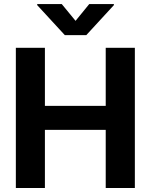

<svg xmlns="http://www.w3.org/2000/svg" viewBox="-20 -948 759 968"><path d="M59.9 -707H206.4V-414.1H513V-707H659.9V0H513V-293.3H206.4V0H59.9ZM360.9 -842.9 429.9 -927.5H554.2V-922.2L415 -770.9H306.8L167.5 -922.2V-927.5H291.4Z"/></svg>

Font: Pretendard GOV Variable
Style: Regular
Weight: 400
Designer: Base glyphs from Inter by Rasmus Andersson; Hangul glyphs from Noto Sans CJK(Source Han Sans) by Jang Soo-young and Kang
Foundry: Kil Hyung-jin
Version: Version 1.307;Glyphs 3.2 (3192)